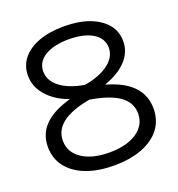

<svg xmlns="http://www.w3.org/2000/svg" viewBox="-135 -851 903 973"><g transform="rotate(-20 316.5 -365.0)"><path d="M316.7 10Q229.3 10 165.5 -14.8Q101.7 -39.7 66.7 -85.3Q31.7 -131 31.7 -193.3Q31.7 -262.3 77.7 -309Q123.6 -355.7 216.6 -382V-384Q144.3 -410.7 102.3 -458.8Q60.3 -507 60.3 -567Q60.3 -620 92 -659Q123.7 -698 181.3 -719Q239 -740 316.7 -740Q394.7 -740 452.2 -718.7Q509.7 -697.3 541.9 -658.7Q574 -620 574 -567Q574 -508.7 532.5 -463.7Q491 -418.7 415.1 -392V-390Q601.7 -337 601.7 -193.3Q601.7 -131 567.2 -85.3Q532.7 -39.7 468.7 -14.8Q404.7 10 316.7 10ZM316.7 -60.1Q410 -60.1 464.8 -97.2Q519.6 -134.4 519.6 -196.7Q519.6 -255.3 468.5 -292.3Q417.3 -329.3 311.3 -346.6Q113.7 -311.3 113.7 -196.7Q113.7 -134.4 168.6 -97.2Q223.4 -60.1 316.7 -60.1ZM316.7 -424.7Q399.7 -439 446.8 -475.2Q494 -511.3 494 -560.3Q494 -611.3 446.3 -640.6Q398.6 -669.9 316.7 -669.9Q235.7 -669.9 188.1 -640.6Q140.4 -611.3 140.4 -560.3Q140.4 -510.7 186.9 -474.7Q233.4 -438.7 316.7 -424.7Z"/></g></svg>

Font: M PLUS 2 Thin
Style: Regular
Weight: 100
Designer: Coji Morishita
Foundry: UNDERFOREST DESIGN
Version: Version 1.001